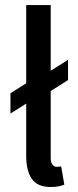

<svg xmlns="http://www.w3.org/2000/svg" viewBox="-20 -730 311 762"><path d="M181.2 12.2Q128.9 12.2 106.4 -20Q84 -52.2 84 -110.8V-318.8L21.5 -279.3V-359.9L84 -399.4V-710H181.2V-449.2L250 -492.7V-412.1L181.2 -368.7V-104.5Q181.2 -84.5 188.5 -76.2Q195.8 -67.9 204.6 -67.9Q208 -67.9 211.9 -68.1Q215.8 -68.4 222.7 -69.8L235.4 2.9Q225.1 6.8 212.6 9.5Q200.2 12.2 181.2 12.2Z"/></svg>

Font: Varta Light SemiBold
Style: Regular
Weight: 600
Version: Version 1.004